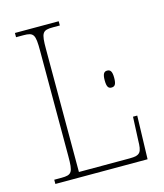

<svg xmlns="http://www.w3.org/2000/svg" viewBox="-108 -795 750 877"><g transform="rotate(-15 267.0 -357.0)"><path d="M45 0H481L487 -205H467L462 -94C461 -39 455 -25 403 -25H163V-606C163 -683 169 -694 219 -694H252V-714H45V-694H79C129 -694 135 -683 135 -606V-108C135 -31 129 -20 79 -20H45ZM407 -359C422 -359 430 -367 430 -399C430 -430 422 -439 407 -439C393 -439 385 -430 385 -399C385 -367 393 -359 407 -359Z"/></g></svg>

Font: Noto Serif SemiCondensed Thin
Style: Regular
Weight: 100
Width: 4
Designer: Monotype Design Team
Foundry: Monotype Imaging Inc.
Version: Version 2.015